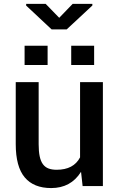

<svg xmlns="http://www.w3.org/2000/svg" viewBox="-20 -946 605 976"><path d="M319 -796.5H242.5L113 -917.5V-926.5H212L281 -855.5L349.5 -926.5H449.5V-918ZM222 -615.5H105V-713.5H222ZM458.5 -615.5H342V-713.5H458.5ZM240 10Q151.5 10 105.8 -44.2Q60 -98.5 60 -213.5V-528.5H176.5V-212.5Q176.5 -176 181.8 -151.2Q187 -126.5 198.2 -111.2Q209.5 -96 226.8 -89.5Q244 -83 268 -83Q354 -83 387 -146V-528.5H503V0H400L392 -72H391.5Q340 10 240 10Z"/></svg>

Font: Roberto Sans Medium
Style: Regular
Weight: 500
Designer: Google (font) & Cristiano Sobral (main changes)
Version: Version 1.000;October 12, 2021;FontCreator 14.0.0.2814 64-bi